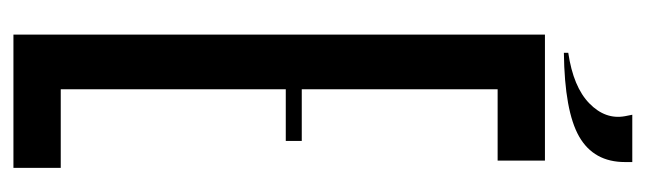

<svg xmlns="http://www.w3.org/2000/svg" viewBox="-366 -618 984 293"><g transform="rotate(90 126.5 -472.0)"><path d="M33.3 -811.1H116.7V0H33.3ZM45.6 -738.9V-811.1H225.6V-738.9ZM195.6 -415.6H91.1V-440H195.6ZM45.6 0V-72.2H236.7V0ZM227.8 -933.3V-944.4H155.6L157.8 -933.3Q163.3 -903.3 138.3 -878.9Q113.3 -854.4 61.1 -846.7V-840Q150 -841.1 188.9 -863.3Q227.8 -885.6 227.8 -933.3Z"/></g></svg>

Font: Le Murmure
Style: Regular
Weight: 600
Width: 2
Designer: Jeremy Landes, Alexander Slobzheninov (Cyrillic)
Foundry: Velvetyne Type Foundry
Version: Version 1.0